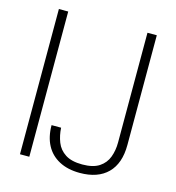

<svg xmlns="http://www.w3.org/2000/svg" viewBox="-106 -791 821 894"><g transform="rotate(15 304.0 -344.0)"><path d="M68 0V-700H113V0ZM359 12Q301 12 259.5 -10Q218 -32 196.5 -72.5Q175 -113 175 -169H221Q223 -132 235.5 -100Q248 -68 278 -48.5Q308 -29 360 -29Q412 -29 441.5 -48.5Q471 -68 483 -100.5Q495 -133 495 -171V-700H540V-171Q540 -82 493 -35Q446 12 359 12Z"/></g></svg>

Font: DM Sans 28pt ExtraLight
Style: Regular
Weight: 250
Version: Version 4.004;gftools[0.9.30]